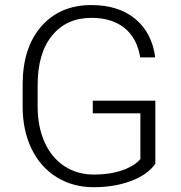

<svg xmlns="http://www.w3.org/2000/svg" viewBox="-20 -741 724 770"><path d="M603 -84.5Q571.8 -40 505.1 -15.1Q438.5 9.8 356 9.8Q272.5 9.8 207.5 -30.3Q142.6 -70.3 106.9 -143.6Q71.3 -216.8 70.8 -311.5V-401.4Q70.8 -549.3 145.5 -635Q220.2 -720.7 346.2 -720.7Q456.1 -720.7 522.9 -664.8Q589.8 -608.9 602.5 -510.7H542.5Q529.3 -588.9 478.8 -629.2Q428.2 -669.4 346.7 -669.4Q247.1 -669.4 189 -598.6Q130.9 -527.8 130.9 -398.9V-314.9Q130.9 -233.9 158.4 -171.6Q186 -109.4 237.5 -75.2Q289.1 -41 356 -41Q433.6 -41 489.3 -65.4Q525.4 -81.5 543 -103V-286.6H352.1V-337.4H603Z"/></svg>

Font: Vazir Thin UI
Style: Thin-UI
Weight: 100
Designer: Saber Rastikerdar
Foundry: Saber Rastikerdar
Version: Version 30.0.0